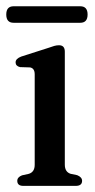

<svg xmlns="http://www.w3.org/2000/svg" viewBox="-22 -608 310 628"><path d="M190 -439V-69.5Q190 -45.5 209 -39.5L230.5 -35Q246.5 -28.5 246.5 -16.5Q246.5 0 225.5 0H54.5Q34.5 0 34.5 -16.5Q34.5 -28.5 50 -34.5L72.5 -39.5Q91.5 -45.5 91.5 -69V-365Q91.5 -384.5 76.5 -387.5L43.5 -388.5Q29 -392 29 -404Q29 -416 47.5 -423L136.5 -451.5Q147.5 -455.5 155.5 -457.8Q163.5 -460 171 -460Q190 -460 190 -439ZM-1.5 -560.5Q-1.5 -587.5 22.5 -587.5H240.5Q264.5 -587.5 264.5 -560.5Q264.5 -533.5 240.5 -533.5H22.5Q-1.5 -533.5 -1.5 -560.5Z"/></svg>

Font: Fraunces 72pt S050
Style: Regular
Weight: 400
Version: Version 1.000; ttfautohint (v1.8.3)